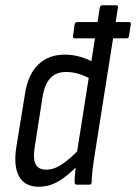

<svg xmlns="http://www.w3.org/2000/svg" viewBox="-20 -703 518 731"><path d="M265 -557Q257 -557 258 -566L264 -610Q266 -619 274 -619H471Q480 -619 478 -610L471 -566Q470 -557 462 -557H410ZM128 8Q75 8 53 -30.5Q31 -69 42 -142L75 -345Q86 -419 125.5 -457Q165 -495 226 -495Q257 -495 286.5 -486.5Q316 -478 338 -464L329 -400Q279 -429 232 -429Q194 -429 172 -406Q150 -383 142 -334L112 -142Q105 -99 115.5 -78Q126 -57 156 -57Q185 -57 216 -77.5Q247 -98 287 -140L281 -78Q238 -33 202.5 -12.5Q167 8 128 8ZM272 0Q264 0 264 -9Q264 -29 267 -55Q270 -81 272 -97V-116L360 -674Q362 -683 370 -683H422Q431 -683 429 -674L341 -117Q335 -80 332 -52.5Q329 -25 329 -10Q329 0 320 0Z"/></svg>

Font: Sofia Sans Condensed
Style: Italic
Weight: 400
Italic angle: -9°
Designer: Botio Nikoltchev, Ani Petrova
Foundry: lettersoup
Version: Version 4.101